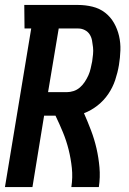

<svg xmlns="http://www.w3.org/2000/svg" viewBox="-24 -755 519 775"><path d="M-4 0 102 -640H75L74 -735H291Q321 -735 349.5 -728Q378 -721 400 -704Q422 -687 436 -662.5Q450 -638 456.5 -610Q463 -582 462 -552Q461 -522 456 -492Q451 -462 441 -432Q431 -402 413 -375.5Q395 -349 369.5 -329Q344 -309 315 -298Q330 -264 343.5 -228.5Q357 -193 365.5 -156Q374 -119 377.5 -79.5Q381 -40 375 0H264Q270 -39 266 -77Q262 -115 253 -151Q244 -187 230 -221Q216 -255 200 -288H154L107 0ZM170 -383H245Q259 -383 273 -387.5Q287 -392 298.5 -402Q310 -412 318.5 -425Q327 -438 333 -451.5Q339 -465 342 -479Q345 -493 348 -507Q350 -521 351.5 -535.5Q353 -550 351.5 -564Q350 -578 347.5 -591.5Q345 -605 338 -616Q331 -627 318.5 -633.5Q306 -640 292 -640H213Z"/></svg>

Font: Iosevka QP
Style: Bold Italic
Weight: 700
Italic angle: -9°
Designer: Belleve Invis
Foundry: Belleve Invis
Version: Version 20.0.0; ttfautohint (v1.8.4)